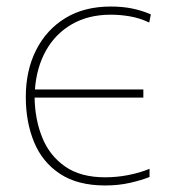

<svg xmlns="http://www.w3.org/2000/svg" viewBox="-20 -558 519 588"><path d="M302 10Q218 10 164 -25.5Q110 -61 84.5 -122.5Q59 -184 59 -261Q59 -342 90.5 -404.5Q122 -467 180 -502.5Q238 -538 319 -538Q355 -538 384.5 -532Q414 -526 442 -514L437 -489Q407 -503 377.5 -508Q348 -513 319 -513Q251 -513 200.5 -484Q150 -455 121 -403.5Q92 -352 87 -284H419V-259H86Q87 -192 109.5 -136.5Q132 -81 179.5 -48Q227 -15 302 -15Q338 -15 373.5 -22Q409 -29 438 -41V-16Q413 -6 378 2Q343 10 302 10Z"/></svg>

Font: Noto Sans Thin
Style: Regular
Weight: 100
Designer: Monotype Design Team
Foundry: Monotype Imaging Inc.
Version: Version 2.007